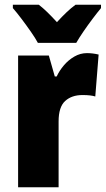

<svg xmlns="http://www.w3.org/2000/svg" viewBox="-20 -786 444 806"><path d="M345 -563Q369 -563 394 -557L380 -381Q370 -384 357.5 -385.5Q345 -387 326 -387Q281 -387 253.5 -362Q226 -337 226 -276V0H56V-553H185L210 -465H218Q229 -489 248 -511.5Q267 -534 292 -548.5Q317 -563 345 -563ZM139 -606Q129 -625 109.5 -653Q90 -681 69.5 -708Q49 -735 34 -752V-766H143Q161 -752 179 -734.5Q197 -717 219 -693Q241 -717 260 -735Q279 -753 297 -766H404V-752Q389 -734 369 -707.5Q349 -681 330.5 -654Q312 -627 300 -606Z"/></svg>

Font: Noto Sans Khmer UI Condensed Black
Style: Regular
Weight: 900
Width: 3
Designer: Danh Hong and the Monotype Design Team
Foundry: Monotype Imaging Inc.
Version: Version 2.002; ttfautohint (v1.8.4.7-5d5b)